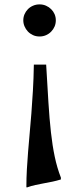

<svg xmlns="http://www.w3.org/2000/svg" viewBox="-20 -707 373 853"><path d="M185.1 -419.9Q190.4 -326.2 195.1 -252.5Q199.7 -178.7 206.3 -119.2Q212.9 -59.6 223.2 -10.8Q233.4 38 250.5 82V90.3Q231.5 96.1 212.7 100.1Q193.9 104 174.8 107.4Q155.8 110.8 137 114.9Q118.2 119.1 99.1 125.9L97.2 124Q97.2 83.9 99.4 45.4Q101.6 6.8 104.8 -32.8Q107.9 -72.3 111.8 -114.3Q115.7 -156.3 119.4 -203.4Q123.1 -250.5 126.2 -304Q129.4 -357.4 130.4 -419.9ZM228 -616.7Q228 -602.5 222.7 -589.6Q217.3 -576.7 207.5 -566.7Q197.8 -556.6 184.6 -550.8Q171.4 -544.9 155.8 -544.9Q139.7 -544.9 126.5 -551Q113.3 -557.1 103.8 -567.1Q94.3 -577.2 88.9 -590.1Q83.5 -603 83.5 -616.7Q83.5 -630.9 88.9 -643.6Q94.3 -656.3 103.8 -666Q113.3 -675.8 126.7 -681.6Q140.1 -687.5 155.8 -687.5Q171.4 -687.5 184.6 -681.6Q197.8 -675.8 207.5 -666Q217.3 -656.3 222.7 -643.6Q228 -630.9 228 -616.7Z"/></svg>

Font: Donegal One
Style: Regular
Weight: 400
Designer: Gary Lonergan
Foundry: Sorkin Type Co.
Version: Version 1.004